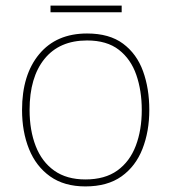

<svg xmlns="http://www.w3.org/2000/svg" viewBox="-20 -658 615 688"><path d="M515 -264Q515 -187 490.5 -124.5Q466 -62 415.5 -26Q365 10 286 10Q210 10 159.5 -26Q109 -62 84 -124Q59 -186 59 -264Q59 -390 120.5 -464Q182 -538 292 -538Q372 -538 421 -501.5Q470 -465 492.5 -403Q515 -341 515 -264ZM86 -264Q86 -191 108 -134.5Q130 -78 174.5 -46.5Q219 -15 286 -15Q356 -15 400.5 -47Q445 -79 466.5 -135.5Q488 -192 488 -264Q488 -333 468.5 -389.5Q449 -446 406 -479.5Q363 -513 292 -513Q193 -513 139.5 -447Q86 -381 86 -264ZM416 -638V-614H161V-638Z"/></svg>

Font: Noto Sans Tamil Thin
Style: Regular
Weight: 100
Designer: Jelle Bosma - Monotype Design Team
Foundry: Monotype Imaging Inc.
Version: Version 2.004; ttfautohint (v1.8.4.7-5d5b)